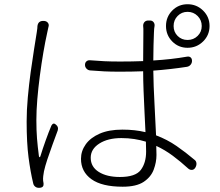

<svg xmlns="http://www.w3.org/2000/svg" viewBox="-20 -850 1040 908"><path d="M189 -751Q201 -750 207 -741.5Q213 -733 209 -722Q208 -715 206.5 -710.5Q205 -706 203 -694Q194 -654 185 -601.5Q176 -549 168.5 -492Q161 -435 156.5 -381Q152 -327 152 -282Q152 -233 155 -195.5Q158 -158 164 -112Q165 -107 167 -106.5Q169 -106 171 -111Q182 -147 196 -186Q210 -225 223 -256Q232 -272 244 -261L245 -260Q258 -250 253 -233Q242 -203 228.5 -166.5Q215 -130 204 -96.5Q193 -63 188 -40Q186 -30 184.5 -17.5Q183 -5 184 5L186 17Q188 36 170 38H165Q155 39 147 33Q139 27 137 17Q124 -37 115 -105.5Q106 -174 106 -275Q106 -329 111.5 -389.5Q117 -450 125 -508.5Q133 -567 141 -616.5Q149 -666 154 -698Q156 -712 156.5 -716.5Q157 -721 157 -726Q160 -753 188 -751ZM801 -727Q801 -699 820 -680Q839 -661 867 -661Q895 -661 914.5 -680Q934 -699 934 -727Q934 -755 914.5 -774.5Q895 -794 867 -794Q839 -794 820 -774.5Q801 -755 801 -727ZM765 -727Q765 -770 794.5 -800Q824 -830 867 -830Q910 -830 940.5 -800Q971 -770 971 -727Q971 -684 940.5 -654Q910 -624 867 -624Q824 -624 794.5 -654Q765 -684 765 -727ZM670 -180Q644 -188 615 -192.5Q586 -197 554 -197Q490 -197 449.5 -171Q409 -145 409 -104Q409 -61 447 -37Q485 -13 547 -13Q621 -13 646 -46.5Q671 -80 671 -133ZM689 -753Q700 -753 706 -745.5Q712 -738 711 -728Q710 -720 709 -713.5Q708 -707 708 -695Q707 -671 706 -635Q705 -599 705 -564Q790 -569 864 -582Q875 -584 881.5 -578.5Q888 -573 888 -562Q888 -552 881.5 -544Q875 -536 864 -534Q786 -522 705 -516Q706 -443 710.5 -362Q715 -281 718 -210Q771 -190 815 -159.5Q859 -129 899 -95Q908 -89 909 -78Q910 -67 903 -56Q897 -47 887.5 -46.5Q878 -46 870 -53Q834 -86 797 -113.5Q760 -141 719 -160L720 -117Q720 -83 707 -48Q694 -13 659.5 10Q625 33 560 33Q462 33 412.5 -2.5Q363 -38 363 -99Q363 -136 385.5 -167.5Q408 -199 451.5 -218Q495 -237 559 -237Q589 -237 616 -234Q643 -231 668 -225Q666 -268 663.5 -318.5Q661 -369 659 -419.5Q657 -470 657 -513Q605 -511 546 -511Q503 -511 473 -512.5Q443 -514 406 -517Q396 -518 389 -525.5Q382 -533 382 -543Q382 -554 389 -560Q396 -566 406 -565Q442 -562 473.5 -560.5Q505 -559 548 -559Q605 -559 657 -561L658 -694Q658 -708 658 -714Q658 -720 657 -728Q657 -739 663.5 -746Q670 -753 681 -753Z"/></svg>

Font: Chiron GoRound TC L
Style: Regular
Weight: 300
Designer: Ryoko NISHIZUKA 西塚涼子 (kana, bopomofo & ideographs); Paul D. Hunt (Latin, Greek & Cyrillic); Sandoll Communications 산돌커뮤니
Foundry: Adobe
Version: Version 1.000;hotconv 1.1.1;makeotfexe 2.6.0